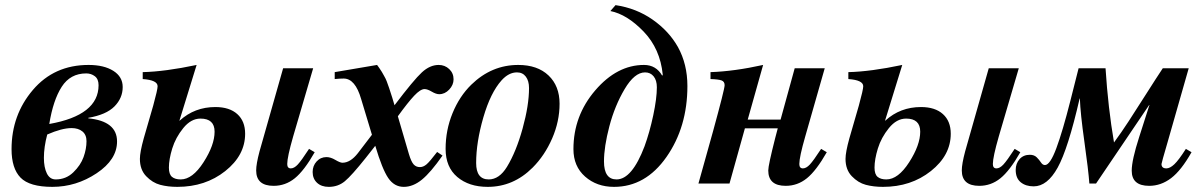

<svg xmlns="http://www.w3.org/2000/svg" viewBox="-20 -715 4692 748"><path d="M324 -256V-254Q436 -243 436 -164Q436 -93 356.5 -40Q277 13 184 13Q95 13 60 -23Q25 -59 25 -134Q25 -267 108 -364.5Q191 -462 325 -462Q385 -462 421.5 -439Q458 -416 458 -376Q458 -333 426 -300.5Q394 -268 324 -256ZM364 -383Q364 -407 349.5 -418Q335 -429 316 -429Q254 -429 220.5 -377Q187 -325 172 -232Q364 -266 364 -383ZM317 -165Q317 -190 301 -203Q285 -216 259 -216Q221 -216 164 -191Q151 -142 151 -100Q151 -63 162.5 -39.5Q174 -16 197 -16Q237 -16 265.5 -43.5Q294 -71 305.5 -103Q317 -135 317 -165Z M1184 -135 1206 -122Q1165 -50 1128.5 -20.5Q1092 9 1046 9Q978 9 978 -51Q978 -76 991 -125L1083 -449H1200L1122 -183Q1099 -103 1099 -76Q1099 -59 1113 -59Q1126 -59 1140 -74Q1154 -89 1184 -135ZM679 -245H680Q738 -298 819 -298Q874 -298 904.5 -270.5Q935 -243 935 -194Q935 -110 857.5 -48.5Q780 13 671 13Q634 13 604 5Q574 -3 549.5 -28.5Q525 -54 525 -96Q525 -122 540 -176L577 -304Q594 -366 594 -379Q594 -403 536 -407V-434Q623 -436 746 -462ZM816 -202Q816 -253 761 -253Q724 -253 694 -216Q664 -179 651 -136.5Q638 -94 638 -62Q638 -36 650 -26Q662 -16 684 -16Q730 -16 773 -83Q816 -150 816 -202Z M1508 -335 1517 -305Q1592 -404 1623.5 -433Q1655 -462 1689 -462Q1713 -462 1730 -446Q1747 -430 1747 -406Q1747 -384 1730 -366Q1713 -348 1691 -348Q1679 -348 1662 -358Q1645 -368 1634 -368Q1618 -368 1593.5 -342Q1569 -316 1530 -262L1573 -115Q1582 -85 1591.5 -74.5Q1601 -64 1616 -64Q1629 -64 1641.5 -74.5Q1654 -85 1683 -123L1704 -109Q1658 -43 1623.5 -15Q1589 13 1553 13Q1516 13 1492.5 -21.5Q1469 -56 1442 -147L1405 -100Q1350 -31 1323.5 -9Q1297 13 1261 13Q1232 13 1215 -3Q1198 -19 1198 -45Q1198 -69 1213.5 -86Q1229 -103 1252 -103Q1268 -103 1286.5 -92Q1305 -81 1314 -81Q1345 -81 1374 -118L1429 -190L1387 -329Q1364 -409 1319 -409Q1303 -409 1284 -407V-434L1449 -462Q1450 -461 1458 -449.5Q1466 -438 1467.5 -435Q1469 -432 1476 -420Q1483 -408 1486.5 -398.5Q1490 -389 1496 -372Q1502 -355 1508 -335Z M2055 -62Q1980 13 1880 13Q1807 13 1761.5 -25.5Q1716 -64 1716 -135Q1716 -208 1743 -274Q1770 -340 1816 -385Q1895 -462 1999 -462Q2074 -462 2117 -421Q2160 -380 2160 -311Q2160 -242 2131 -175.5Q2102 -109 2055 -62ZM2041 -372Q2041 -400 2028.5 -416.5Q2016 -433 1994 -433Q1962 -433 1934 -402Q1891 -354 1863 -257.5Q1835 -161 1835 -80Q1835 -16 1884 -16Q1925 -16 1955 -65Q1991 -124 2016 -214.5Q2041 -305 2041 -372Z M2358 -672 2378 -695Q2459 -683 2522.5 -638.5Q2586 -594 2621 -532Q2658 -465 2658 -380Q2658 -220 2576.5 -103.5Q2495 13 2372 13Q2305 13 2259.5 -27Q2214 -67 2214 -134Q2214 -264 2299 -363Q2384 -462 2489 -462Q2536 -462 2560 -420L2562 -424Q2552 -525 2487.5 -592Q2423 -659 2358 -672ZM2539 -375Q2539 -402 2526.5 -417.5Q2514 -433 2493 -433Q2452 -433 2413.5 -368Q2375 -303 2354 -223Q2333 -143 2333 -86Q2333 -16 2382 -16Q2442 -16 2491 -145Q2511 -200 2525 -266Q2539 -332 2539 -375Z M3179 -135 3201 -122Q3160 -50 3123.5 -20.5Q3087 9 3041 9Q2973 9 2973 -51Q2973 -71 3000 -177L3010 -215H2882L2822 0H2701L2758 -204Q2803 -368 2803 -383Q2803 -397 2791.5 -401.5Q2780 -406 2748 -407V-434Q2840 -437 2953 -462L2893 -249H3021L3076 -449H3193L3117 -183Q3094 -103 3094 -76Q3094 -59 3108 -59Q3121 -59 3135 -74Q3149 -89 3179 -135Z M3933 -135 3955 -122Q3914 -50 3877.5 -20.5Q3841 9 3795 9Q3727 9 3727 -51Q3727 -76 3740 -125L3832 -449H3949L3871 -183Q3848 -103 3848 -76Q3848 -59 3862 -59Q3875 -59 3889 -74Q3903 -89 3933 -135ZM3428 -245H3429Q3487 -298 3568 -298Q3623 -298 3653.5 -270.5Q3684 -243 3684 -194Q3684 -110 3606.5 -48.5Q3529 13 3420 13Q3383 13 3353 5Q3323 -3 3298.5 -28.5Q3274 -54 3274 -96Q3274 -122 3289 -176L3326 -304Q3343 -366 3343 -379Q3343 -403 3285 -407V-434Q3372 -436 3495 -462ZM3565 -202Q3565 -253 3510 -253Q3473 -253 3443 -216Q3413 -179 3400 -136.5Q3387 -94 3387 -62Q3387 -36 3399 -26Q3411 -16 3433 -16Q3479 -16 3522 -83Q3565 -150 3565 -202Z M4600 -135 4622 -122Q4582 -51 4542.5 -21Q4503 9 4457 9Q4389 9 4389 -50Q4389 -91 4418 -181L4458 -306H4457L4250 0H4224Q4220 -54 4204.5 -163.5Q4189 -273 4187 -331H4186Q4141 -135 4100.5 -62Q4060 11 4007 11Q3976 11 3956.5 -5Q3937 -21 3937 -53Q3937 -78 3952 -95Q3967 -112 3992 -112Q4009 -112 4019 -102Q4029 -92 4035.5 -82Q4042 -72 4051 -72Q4071 -72 4095.5 -138Q4120 -204 4150 -322.5Q4180 -441 4182 -449H4287Q4297 -294 4320 -160Q4348 -198 4377 -242.5Q4406 -287 4446 -350Q4486 -413 4510 -449H4611L4529 -162Q4505 -80 4505 -76Q4505 -59 4524 -59Q4538 -59 4555 -75Q4572 -91 4600 -135Z"/></svg>

Font: STIX MathJax Alphabets
Style: Bold Italic
Weight: 700
Italic angle: -16.33°
Designer: MicroPress Inc., with final additions and corrections provided by Coen Hoffman, Elsevier (retired)
Version: Version 1.1.1